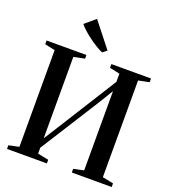

<svg xmlns="http://www.w3.org/2000/svg" viewBox="-171 -1111 1101 1236"><g transform="rotate(20 379.5 -492.5)"><path d="M21 0V-25L91.5 -40V-702.5L21.5 -717.5V-743H294.5V-718L219.5 -702.5V-145L300.5 -273L535 -646.5V-702.5L465.5 -717.5V-743H737V-717.5L663 -702.5V-40L738 -25V0H465V-25L535 -40V-582.5L467 -471.5L219.5 -80.5V-40L294 -25V0ZM382.5 -793.5Q359.5 -803.5 334.8 -819Q310 -834.5 285.8 -852.5Q261.5 -870.5 241.2 -889Q221 -907.5 207.5 -924L279.5 -985L412.5 -816L384 -793.5Z"/></g></svg>

Font: Merriweather 120pt SemiBold
Style: Regular
Weight: 600
Version: Version 2.100